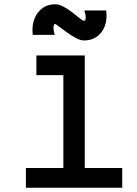

<svg xmlns="http://www.w3.org/2000/svg" viewBox="-20 -877 640 897"><path d="M276 0V-589L339 -526H150V-618H376V0ZM101 0V-92H551V0ZM372 -688Q356 -688 334.5 -699.5Q313 -711 291.5 -726.5Q270 -742 255 -753.5Q240 -765 238 -765Q231 -765 230 -750.5Q229 -736 236 -714H133Q126 -776 156 -816.5Q186 -857 238 -857Q256 -857 277.5 -845.5Q299 -834 318.5 -818.5Q338 -803 352.5 -791.5Q367 -780 372 -780Q380 -780 380.5 -793.5Q381 -807 374 -828H476Q484 -767 454.5 -727.5Q425 -688 372 -688Z"/></svg>

Font: Victor Mono
Style: Bold
Weight: 700
Monospace: yes
Designer: Rune Bjørnerås
Version: Version 1.561;gftools[0.9.30]